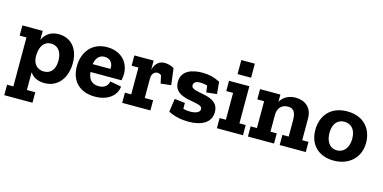

<svg xmlns="http://www.w3.org/2000/svg" viewBox="-81 -1111 3530 1769"><g transform="rotate(15 1684.5 -226.0)"><path d="M549 -236C549 -377 470 -460 356 -460C274 -460 228 -417 204 -365V-451H10V-354H75V113H15V213H284V113H204V-57C231 -15 277 10 342 10C478 10 549 -103 549 -236ZM415 -223C415 -133 371 -92 310 -92C246 -92 204 -137 204 -211L205 -227C208 -303 243 -358 310 -358C372 -358 415 -311 415 -223Z M1034 -142 926 -162C921 -135 902 -92 833 -92C768 -92 734 -129 727 -199H1023C1028 -222 1030 -244 1030 -264C1028 -381 943 -460 818 -460C675 -460 592 -356 592 -217C592 -66 690 10 824 10C954 10 1028 -62 1034 -142ZM897 -274H728C736 -330 765 -368 818 -368C879 -368 903 -319 897 -274Z M1368 -457C1307 -457 1277 -417 1262 -365V-451H1078V-353H1143V-97H1083V0H1352V-97H1272V-285C1272 -329 1298 -352 1327 -352C1339 -352 1349 -348 1362 -340L1379 -263L1477 -274L1457 -432C1426 -450 1393 -457 1368 -457Z M1930 -138C1930 -312 1667 -246 1667 -324C1667 -354 1694 -367 1727 -367C1748 -367 1774 -364 1798 -356L1806 -293L1906 -304L1895 -419C1839 -448 1786 -460 1726 -460C1634 -460 1528 -431 1528 -320C1528 -141 1800 -209 1800 -132C1800 -100 1758 -84 1709 -84C1695 -84 1665 -85 1641 -93V-149L1541 -160L1523 -34C1583 -3 1651 10 1716 10C1842 10 1930 -38 1930 -138Z M2235 0V-97H2175V-451H1981V-353H2046V-97H1986V0ZM2041 -531H2170V-665H2041Z M2834 0V-97H2774V-304C2774 -411 2701 -460 2616 -460C2550 -460 2499 -431 2471 -382V-451H2277V-353H2342V-97H2282V0H2531V-97H2471V-259C2472 -320 2507 -362 2568 -362C2619 -362 2645 -332 2645 -254V-97H2585V0Z M3349 -225C3349 -352 3271 -461 3108 -461C2946 -461 2866 -352 2866 -220C2866 -75 2962 10 3101 10C3245 10 3349 -82 3349 -225ZM3216 -229C3216 -143 3172 -89 3105 -89C3035 -89 2999 -150 2999 -227C2999 -312 3040 -362 3106 -362C3167 -362 3216 -321 3216 -229Z"/></g></svg>

Font: Zilla Slab Bold
Style: Regular
Weight: 700
Designer: Typotheque.com
Foundry: Typotheque type foundry
Version: Version 1.3; 2018